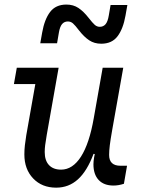

<svg xmlns="http://www.w3.org/2000/svg" viewBox="-20 -828 640 863"><path d="M232.5 15.5Q168.5 15.5 129 -26Q89.5 -67.5 89.5 -134Q89.5 -154.5 91.8 -175Q94 -195.5 98 -219.5L143 -474L157.5 -450H42.5L55.5 -523.5H243.5L190 -221Q185 -191.5 183 -175.5Q181 -159.5 181 -144.5Q181 -106.5 200.2 -86Q219.5 -65.5 254.5 -65.5Q306.5 -65.5 344 -124Q381.5 -182.5 401.5 -297L441.5 -523.5H534L484 -242Q476.5 -199.5 473.5 -174.8Q470.5 -150 470.5 -131.5Q470.5 -83 521.5 -83H551L537 -2Q513 6 490 6Q447 6 423.5 -19Q400 -44 400 -89.5Q400 -102.5 403 -120.8Q406 -139 413 -170.5L438 -129.5L400.5 -136.5Q371.5 -59 330.2 -21.8Q289 15.5 232.5 15.5ZM435 -631.5Q404 -631.5 381 -646.8Q358 -662 335 -691.5Q318 -714 308 -722.8Q298 -731.5 285 -731.5Q269 -731.5 259 -719.8Q249 -708 244.5 -680.5L236.5 -633.5H161L169.5 -681.5Q180 -741 205.2 -774.2Q230.5 -807.5 278.5 -807.5Q309.5 -807.5 332.5 -792.2Q355.5 -777 378.5 -747.5Q396 -725 406 -716.2Q416 -707.5 428.5 -707.5Q444.5 -707.5 454.5 -719.2Q464.5 -731 469 -758.5L477 -805.5H552.5L544 -757.5Q533.5 -698 508.2 -664.8Q483 -631.5 435 -631.5Z"/></svg>

Font: Google Sans Code
Style: Italic
Weight: 400
Italic angle: -10°
Monospace: yes
Designer: Google Sans Code Authors
Foundry: Google LLC
Version: Version 6.000